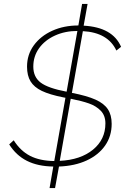

<svg xmlns="http://www.w3.org/2000/svg" viewBox="-20 -840 648 980"><path d="M403 -681 347 -366Q424 -351 467.5 -331.5Q511 -312 530.5 -282.5Q550 -253 550 -208Q550 -145 516.5 -97Q483 -49 422.5 -21Q362 7 281 10L261 120H233L252 10Q173 9 117.5 -19Q62 -47 27 -103L50 -124Q84 -70 133.5 -44.5Q183 -19 257 -18L314 -341L303 -343Q233 -357 193.5 -376Q154 -395 136 -424.5Q118 -454 118 -500Q118 -561 152.5 -608.5Q187 -656 246.5 -683Q306 -710 380 -710L399 -820H427L407 -709Q555 -701 598 -601L574 -582Q531 -674 403 -681ZM320 -372 375 -682Q312 -682 260.5 -658.5Q209 -635 179.5 -594Q150 -553 150 -500Q150 -447 187.5 -418.5Q225 -390 320 -372ZM341 -336 285 -19Q391 -24 454.5 -76Q518 -128 518 -210Q518 -250 494.5 -274.5Q471 -299 434 -312Q397 -325 341 -336Z"/></svg>

Font: KoHo ExtraLight
Style: Italic
Weight: 275
Italic angle: -10°
Version: Version 1.000; ttfautohint (v1.6)